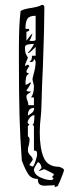

<svg xmlns="http://www.w3.org/2000/svg" viewBox="-20 -748 331 792"><path d="M244 -47Q244 -41 228 -2Q219 16 219 19L206 24V16Q194 16 184 17Q174 18 165 18Q151 18 143.5 12.5Q136 7 136 -10Q110 -10 97 -29Q84 -48 70 -86Q63 -176 60.5 -270.5Q58 -365 58 -493V-557Q58 -644 65 -703Q82 -712 108 -715Q112 -716 126 -718.5Q140 -721 151 -727L154 -728Q163 -728 163 -717Q163 -637 157 -475Q153 -396 151 -314Q151 -292 147 -254Q146 -246 145 -233Q144 -220 144 -202Q144 -137 160 -98.5Q176 -60 224 -60Q244 -53 244 -47ZM85 -629H99Q99 -627 100 -626Q101 -625 101 -624Q101 -622 96.5 -619.5Q92 -617 89 -617V-580Q92 -584 101.5 -596.5Q111 -609 114 -610Q113 -607 110 -597.5Q107 -588 101 -580Q102 -580 105 -579.5Q108 -579 112 -579Q127 -579 127 -585V-683Q101 -683 93 -670.5Q85 -658 85 -629ZM114 -610ZM108 -370Q105 -366 100 -363.5Q95 -361 92 -358Q89 -355 89 -349Q89 -341 93 -333Q97 -325 97 -314H120V-346H108Q120 -362 120 -391Q120 -397 117 -407Q114 -417 114 -423L120 -448Q127 -471 127 -494Q126 -497 124 -500.5Q122 -504 120 -506Q120 -492 108 -492L101 -494Q108 -497 110 -503Q112 -509 112 -518H127V-555Q121 -548 110.5 -538.5Q100 -529 98 -529L95 -530Q114 -551 120 -567Q109 -567 96 -564.5Q83 -562 83 -553Q83 -530 89 -521Q95 -512 95 -511Q95 -509 89 -495.5Q83 -482 83 -475Q85 -476 88.5 -478.5Q92 -481 95 -481Q97 -481 99 -478.5Q101 -476 101 -475Q98 -472 94 -465Q90 -458 89 -454Q89 -448 94.5 -446.5Q100 -445 101 -444Q90 -441 87.5 -428Q85 -415 85 -399Q93 -399 98 -403.5Q103 -408 105 -408L108 -407Q105 -399 98.5 -389Q92 -379 89 -375Q92 -370 108 -370ZM95 -271Q97 -273 105.5 -278Q114 -283 117.5 -289Q121 -295 121 -303Q107 -303 101 -295Q95 -287 95 -271ZM133 -111Q133 -121 130.5 -124Q128 -127 120 -127V-228L114 -234Q122 -234 122 -273Q112 -273 103 -262.5Q94 -252 94 -241Q94 -240 97.5 -237.5Q101 -235 101 -234L95 -228V-185Q102 -183 102 -172Q102 -165 99 -150Q95 -140 95 -128Q95 -117 105 -107Q115 -97 115 -90Q115 -87 109 -79.5Q103 -72 101 -67Q102 -67 107 -64Q112 -61 114 -61Q119 -61 126 -82Q133 -103 133 -111ZM194 -18Q195 -19 198.5 -22Q202 -25 202 -29Q202 -31 186 -39Q170 -47 163 -50Q160 -50 153 -46.5Q146 -43 138 -43Q141 -44 145.5 -49Q150 -54 151 -55Q151 -62 147.5 -69Q144 -76 138 -79Q135 -79 128.5 -67.5Q122 -56 120 -50Q120 -29 145 -17Q170 -5 191 -5Q197 -5 201 -13Z"/></svg>

Font: Cabin Sketch
Style: Regular
Weight: 400
Version: Version 1.100